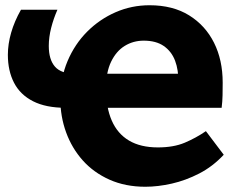

<svg xmlns="http://www.w3.org/2000/svg" viewBox="-20 -695 920 732"><path d="M534 17Q458 17 397.5 -10Q337 -37 295.5 -83.5Q254 -130 232 -190.5Q210 -251 210 -318Q210 -397 237.5 -462Q265 -527 312.5 -574.5Q360 -622 421 -648.5Q482 -675 550 -675Q639 -675 701 -636.5Q763 -598 796 -532Q829 -466 829 -380Q829 -356 828.5 -332Q828 -308 825 -284L654 -318Q657 -329 658.5 -347.5Q660 -366 660 -380Q661 -428 647.5 -463.5Q634 -499 604.5 -519.5Q575 -540 528 -540Q488 -540 455.5 -520Q423 -500 403.5 -459.5Q384 -419 384 -358Q384 -286 406 -235.5Q428 -185 472 -159Q516 -133 582 -133Q642 -133 684.5 -151Q727 -169 765 -195L833 -105Q791 -60 739.5 -33.5Q688 -7 635 5Q582 17 534 17ZM717 -414 825 -284H231Q155 -284 106 -309Q57 -334 33.5 -379.5Q10 -425 10 -486Q10 -527 22.5 -570.5Q35 -614 60 -658H199Q184 -624 175 -588.5Q166 -553 166 -520Q166 -468 189.5 -441Q213 -414 266 -414Z"/></svg>

Font: Ysabeau SC Black
Style: Regular
Weight: 900
Designer: Christian Thalmann (Catharsis Fonts)
Version: Version 2.001;gftools[0.9.30]; featfreeze: smcp